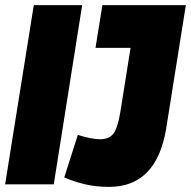

<svg xmlns="http://www.w3.org/2000/svg" viewBox="-32 -720 746 750"><path d="M-12 0 100 -700H289L178 0ZM219 -27 272 -193Q297 -185 320 -180.5Q343 -176 359 -176Q392 -176 409.5 -196Q427 -216 438 -282L478 -533H341L368 -700H694L617 -217Q579 10 394 10Q342 10 298.5 -0.5Q255 -11 219 -27Z"/></svg>

Font: Georama SemiCondensed Black
Style: Italic
Weight: 900
Width: 4
Italic angle: -9°
Designer: Jean-Baptiste Levee
Foundry: Production Type
Version: Version 1.000